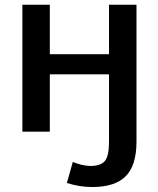

<svg xmlns="http://www.w3.org/2000/svg" viewBox="-20 -542 650 792"><path d="M429.7 42V-235.4H185.5V1H72.3V-522.5H185.5V-318.4H429.7V-522.5H543V42Q543 140.6 498.5 185.1Q454.1 229.5 360.4 229.5Q308.6 229.5 255.9 212.9L280.3 126Q318.4 141.6 351.6 142.6Q395.5 142.6 412.6 122.1Q429.7 101.6 429.7 42Z"/></svg>

Font: Gen Shin Gothic Medium
Style: Regular
Weight: 500
Designer: [Source Han Sans]
Ryoko NISHIZUKA  (kana & ideographs); Paul D. Hunt (Latin, Greek & Cyrillic); Wenlong ZHANG  (bopomofo
Version: Version 1.002.20150607